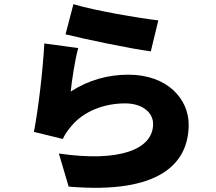

<svg xmlns="http://www.w3.org/2000/svg" viewBox="-20 -837 1040 923"><path d="M333 -817 295 -672C374 -652 600 -604 705 -590L741 -739C654 -749 433 -786 333 -817ZM356 -606 193 -628C186 -493 163 -305 143 -203L282 -169C292 -191 303 -207 323 -231C382 -302 480 -340 582 -340C662 -340 716 -298 716 -241C716 -119 555 -56 263 -99L310 60C750 98 887 -53 887 -238C887 -361 785 -478 597 -478C501 -478 407 -453 320 -397C325 -451 342 -557 356 -606Z"/></svg>

Font: Noto Sans HK Black
Style: Regular
Weight: 900
Designer: Ryoko NISHIZUKA 西塚涼子 (kana, bopomofo & ideographs); Paul D. Hunt (Latin, Greek & Cyrillic); Sandoll Communications 산돌커뮤니
Foundry: Adobe
Version: Version 2.004;hotconv 1.0.118;makeotfexe 2.5.65603